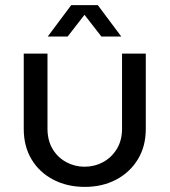

<svg xmlns="http://www.w3.org/2000/svg" viewBox="-20 -720 664 752"><path d="M312 12Q243 12 188.5 -16.5Q134 -45 103.5 -96Q73 -147 73 -215V-510H166V-216Q166 -170 186 -136.5Q206 -103 239.5 -85Q273 -67 311 -67Q350 -67 383.5 -85Q417 -103 437.5 -136.5Q458 -170 458 -216V-510H551V-215Q551 -147 520 -96Q489 -45 435 -16.5Q381 12 312 12ZM167 -577 259 -700H363L455 -577H377L311 -662L245 -577Z"/></svg>

Font: MuseoModerno SemiBold
Style: Regular
Weight: 400
Version: Version 1.001